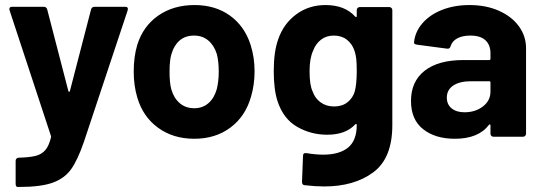

<svg xmlns="http://www.w3.org/2000/svg" viewBox="-20 -542 2152 761"><path d="M42 187V95Q42 90 45.5 86.5Q49 83 54 83Q96 82 120.5 76Q145 70 159.5 53Q174 36 182 3Q183 1 182 -3L18 -501Q17 -503 17 -506Q17 -515 28 -515H153Q164 -515 167 -505L251 -181Q252 -178 254 -178Q256 -178 257 -181L341 -505Q344 -515 355 -515H477Q483 -515 485.5 -511.5Q488 -508 486 -501L313 19Q288 92 262 128.5Q236 165 189 182Q142 199 56 199H49Q46 199 44 195.5Q42 192 42 187Z M524 -156Q510 -203 510 -258Q510 -317 524 -364Q547 -438 607 -480Q667 -522 751 -522Q833 -522 891 -480.5Q949 -439 973 -365Q989 -315 989 -260Q989 -206 975 -159Q953 -81 893.5 -36.5Q834 8 750 8Q666 8 606 -36Q546 -80 524 -156ZM839 -188Q847 -220 847 -258Q847 -300 839 -329Q828 -363 805 -382Q782 -401 749 -401Q715 -401 692.5 -382Q670 -363 660 -329Q652 -305 652 -258Q652 -213 659 -188Q669 -153 692.5 -133Q716 -113 750 -113Q783 -113 806 -133Q829 -153 839 -188Z M1406 -514H1523Q1528 -514 1531.5 -510.5Q1535 -507 1535 -502V-46Q1535 85 1459.5 141Q1384 197 1265 197Q1230 197 1187 192Q1177 191 1177 179L1181 76Q1181 63 1195 65Q1231 71 1261 71Q1325 71 1359.5 43Q1394 15 1394 -47Q1394 -50 1392 -50.5Q1390 -51 1388 -49Q1350 -8 1277 -8Q1212 -8 1157.5 -39.5Q1103 -71 1080 -141Q1065 -187 1065 -260Q1065 -338 1083 -387Q1104 -448 1154 -485Q1204 -522 1270 -522Q1347 -522 1388 -476Q1390 -474 1392 -474.5Q1394 -475 1394 -478V-502Q1394 -507 1397.5 -510.5Q1401 -514 1406 -514ZM1394 -261Q1394 -292 1392 -309Q1390 -326 1385 -341Q1376 -368 1355 -384.5Q1334 -401 1303 -401Q1273 -401 1252 -384.5Q1231 -368 1221 -341Q1207 -311 1207 -260Q1207 -204 1219 -180Q1228 -153 1250.5 -136.5Q1273 -120 1304 -120Q1336 -120 1357 -136.5Q1378 -153 1386 -179Q1394 -209 1394 -261Z M2065 -351V-12Q2065 -7 2061.5 -3.5Q2058 0 2053 0H1936Q1931 0 1927.5 -3.5Q1924 -7 1924 -12V-45Q1924 -48 1922 -49Q1920 -50 1918 -47Q1876 8 1783 8Q1705 8 1657 -30Q1609 -68 1609 -142Q1609 -219 1663 -261.5Q1717 -304 1817 -304H1919Q1924 -304 1924 -309V-331Q1924 -364 1904 -382.5Q1884 -401 1844 -401Q1813 -401 1792.5 -390Q1772 -379 1766 -359Q1763 -348 1753 -349L1632 -365Q1620 -367 1621 -374Q1625 -416 1654.5 -450Q1684 -484 1732.5 -503Q1781 -522 1841 -522Q1906 -522 1957 -499.5Q2008 -477 2036.5 -438Q2065 -399 2065 -351ZM1924 -179V-215Q1924 -220 1919 -220H1847Q1802 -220 1776.5 -203Q1751 -186 1751 -155Q1751 -128 1770 -112.5Q1789 -97 1821 -97Q1864 -97 1894 -120Q1924 -143 1924 -179Z"/></svg>

Font: Amber EN
Style: Bold
Weight: 700
Designer: Jeremy Tribby
Foundry: Tribby Type
Version: Version 1.408 November 24, 2021